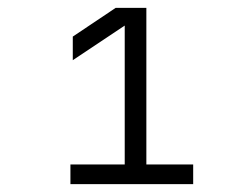

<svg xmlns="http://www.w3.org/2000/svg" viewBox="-20 -850 640 488"><path d="M159 -382H471V-432H352V-830H274L165 -757V-697L297 -785V-432H159Z"/></svg>

Font: JetBrains Mono ExtraLight
Style: Regular
Weight: 240
Monospace: yes
Designer: Philipp Nurullin, Konstantin Bulenkov
Foundry: JetBrains
Version: Version 2.305